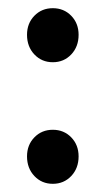

<svg xmlns="http://www.w3.org/2000/svg" viewBox="-20 -440 252 469"><path d="M172 -355Q172 -326 154 -307Q136 -288 109 -288Q82 -288 64 -307Q46 -326 46 -355Q46 -383 64 -401.5Q82 -420 109 -420Q136 -420 154 -401.5Q172 -383 172 -355ZM172 -58Q172 -29 154 -10Q136 9 109 9Q82 9 64 -10Q46 -29 46 -58Q46 -86 64 -104.5Q82 -123 109 -123Q136 -123 154 -104.5Q172 -86 172 -58Z"/></svg>

Font: Sapa
Style: Regular
Weight: 400
Version: Version 1.20 June 8, 2016